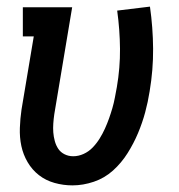

<svg xmlns="http://www.w3.org/2000/svg" viewBox="-20 -552 540 580"><path d="M199 8Q171 8 144.5 0.5Q118 -7 97.5 -23Q77 -39 63.5 -62Q50 -85 44.5 -111Q39 -137 40 -165.5Q41 -194 45 -221L82 -442H49V-530H198L144 -207Q142 -193 141 -179Q140 -165 141 -152Q142 -139 145.5 -126Q149 -113 156 -102.5Q163 -92 175 -86Q187 -80 201 -80Q217 -80 232.5 -87Q248 -94 260 -106.5Q272 -119 281 -133.5Q290 -148 297 -163.5Q304 -179 309.5 -194.5Q315 -210 319.5 -225.5Q324 -241 327 -257Q330 -273 333 -289Q343 -347 342.5 -404.5Q342 -462 334 -520L433 -532Q442 -469 442.5 -405Q443 -341 432 -276Q427 -244 418.5 -212.5Q410 -181 397 -150Q384 -119 365.5 -89.5Q347 -60 321.5 -37Q296 -14 263.5 -3Q231 8 199 8Z"/></svg>

Font: Iosevka Slab Semibold
Style: Italic
Weight: 600
Italic angle: -9°
Monospace: yes
Designer: Belleve Invis
Foundry: Belleve Invis
Version: Version 11.1.1; ttfautohint (v1.8.3)